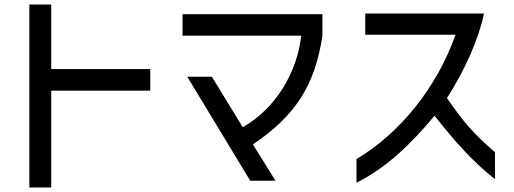

<svg xmlns="http://www.w3.org/2000/svg" viewBox="-20 -763 2278 851"><path d="M207 68V-361H646V-457H207V-743H110V68Z M789 -605H1315C1298 -449 1208 -286 1056 -199L919 -423H810L1089 38H1201L1101 -123C1290 -250 1376 -386 1409 -604V-700H789Z M1599 -609H1999C1916 -374 1751 -171 1560 -58V47C1696 -21 1806 -130 1906 -250C1990 -144 2071 -49 2174 31V-88C2078 -171 2035 -222 1961 -328C2041 -453 2103 -593 2125 -703H1599Z"/></svg>

Font: コーポレート・ロゴ ver3 Medium
Style: Regular
Weight: 500
Designer: [KANA_main] LOGOTYPE.JP [Source Han Sans] Ryoko NISHIZUKA 西塚涼子 (kana, bopomofo & ideographs); Paul D. Hunt (Latin, Greek
Version: Version 12.001;FEAKit 1.0